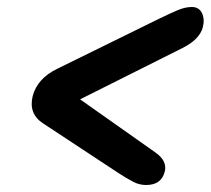

<svg xmlns="http://www.w3.org/2000/svg" viewBox="-20 -617 602 549"><path d="M451 -126Q441.5 -88 397.5 -88Q378.5 -88 360.8 -97.2Q343 -106.5 319 -122L103.5 -264Q61 -291.5 73.5 -342.5Q87 -393 144 -420.5L434 -563Q466 -578.5 487.8 -587.8Q509.5 -597 528.5 -597Q549.5 -597 557.8 -579Q566 -561 559.5 -537.5Q555 -521.5 540.8 -506.8Q526.5 -492 500.5 -479L209 -333L423 -182Q442.5 -168.5 448.8 -154.2Q455 -140 451 -126Z"/></svg>

Font: Fraunces 72pt S100
Style: Bold Italic
Weight: 700
Italic angle: -16°
Version: Version 1.000; ttfautohint (v1.8.3)